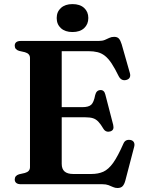

<svg xmlns="http://www.w3.org/2000/svg" viewBox="-20 -900 700 938"><path d="M223.5 -376.5H382Q413 -376.5 425.8 -388.5Q438.5 -400.5 445 -435.5Q448 -447.5 454.2 -453.5Q460.5 -459.5 470 -460Q489 -461 494.5 -438.5L533 -290Q536 -277 532.8 -269.2Q529.5 -261.5 519 -258Q509 -255 500.2 -258Q491.5 -261 485.5 -270.5Q472 -293.5 460.2 -305.8Q448.5 -318 434 -322.5Q419.5 -327 397 -327H223.5ZM52 -677Q52 -688 59.5 -694Q67 -700 82.5 -700H462.5Q480.5 -700 492.2 -705Q504 -710 514.2 -715Q524.5 -720 538 -720Q553 -720 560.8 -711.5Q568.5 -703 574.5 -683.5L614.5 -543Q618 -530.5 614 -522Q610 -513.5 599 -510Q586.5 -506 576.5 -510.5Q566.5 -515 560 -527.5Q541 -566.5 524.8 -590.8Q508.5 -615 492 -627.8Q475.5 -640.5 456.2 -645.2Q437 -650 411.5 -650H281.5V-99.5Q281.5 -74.5 295.5 -62.2Q309.5 -50 338 -50H426Q460 -50 485 -61.2Q510 -72.5 532.8 -104.2Q555.5 -136 583 -198.5Q588 -210 596.5 -214Q605 -218 616 -216.5Q628.5 -214.5 633.8 -205.5Q639 -196.5 635.5 -183L592.5 -18.5Q587.5 0.5 579 9.5Q570.5 18.5 554 18.5Q542.5 18.5 532.2 13.8Q522 9 510 4.5Q498 0 480.5 0H82.5Q67 0 59.5 -6.2Q52 -12.5 52 -23Q52 -42 73 -48.5L101.5 -55Q114 -58.5 120.2 -65.5Q126.5 -72.5 126.5 -83.5V-616.5Q126.5 -627.5 120.2 -634.5Q114 -641.5 101.5 -645L73 -651.5Q52 -658 52 -677ZM334 -743.5Q298.5 -743.5 277.8 -762.2Q257 -781 257 -812Q257 -842.5 277.8 -861.2Q298.5 -880 334 -880Q370.5 -880 391 -861.2Q411.5 -842.5 411.5 -812Q411.5 -781.5 391 -762.5Q370.5 -743.5 334 -743.5Z"/></svg>

Font: Fraunces SemiBold
Style: Regular
Weight: 600
Version: Version 1.000;[b76b70a41]